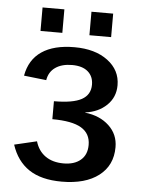

<svg xmlns="http://www.w3.org/2000/svg" viewBox="-51 -729 573 779"><g transform="rotate(5 235.5 -339.5)"><path d="M229.5 9.8Q146 9.8 95.9 -23.7Q45.9 -57.1 24.4 -123L115.7 -144.5Q127 -106 156.5 -85.2Q186 -64.5 230.5 -64.5Q274.4 -64.5 300 -86.2Q325.7 -107.9 325.7 -147.9Q325.7 -194.3 288.1 -216.8Q250.5 -239.3 169.9 -239.3V-312.5Q247.1 -312.5 282.5 -332Q317.9 -351.6 317.9 -392.6Q317.9 -426.3 295.4 -445.8Q272.9 -465.3 231 -465.3Q189 -465.3 162.8 -447Q136.7 -428.7 131.3 -395L40 -405.3Q51.8 -471.2 101.1 -504.6Q150.4 -538.1 234.4 -538.1Q318.4 -538.1 369.9 -499.5Q421.4 -460.9 421.4 -399.4Q421.4 -350.6 387.5 -317.9Q353.5 -285.2 300.3 -278.3V-277.3Q360.4 -270.5 397.7 -235.6Q435.1 -200.7 435.1 -148.4Q435.1 -74.2 380.4 -32.2Q325.7 9.8 229.5 9.8ZM378.4 -687.5V-591.8H290V-687.5ZM179.7 -687.5V-591.8H90.8V-687.5Z"/></g></svg>

Font: Arimo Medium
Style: Regular
Weight: 500
Designer: Steve Matteson
Foundry: Monotype Imaging Inc.
Version: Version 1.33